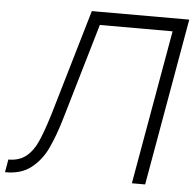

<svg xmlns="http://www.w3.org/2000/svg" viewBox="-71 -803 866 857"><g transform="rotate(5 362.0 -375.0)"><path d="M610.5 0H551L673 -691.5H347L222 -265.5Q209.5 -222.5 196.5 -187.5Q183.5 -152.5 170 -124Q144 -69 98 -33.5Q53.5 1 -17.5 0L-7.5 -57.5Q41 -57.5 72 -82.5Q103 -107.5 122.5 -152Q132.5 -174.5 143.5 -205.2Q154.5 -236 166.5 -275L306 -750H742.5Z"/></g></svg>

Font: Russisch Sans Light
Style: Italic
Weight: 300
Italic angle: -10°
Designer: Michael Sharanda (font) & Cristiano Sobral (main changes)
Foundry: Michael Sharanda
Version: Version 2.00;September 8, 2020;FontCreator 13.0.0.2681 64-bi